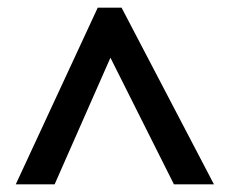

<svg xmlns="http://www.w3.org/2000/svg" viewBox="-20 -738 594 499"><path d="M21 -259H122L267 -588L432 -259H536L296 -718H234Z"/></svg>

Font: Noto Sans Khmer UI SemiBold
Style: Regular
Weight: 600
Designer: Danh Hong and the Monotype Design Team
Foundry: Monotype Imaging Inc.
Version: Version 2.002